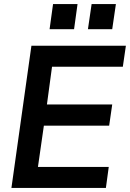

<svg xmlns="http://www.w3.org/2000/svg" viewBox="-20 -921 637 941"><path d="M134 -697H597L582 -594H235L210 -409H530L515 -305H195L166 -103H513L499 0H36ZM429 -901H548L530 -778H411ZM240 -901H360L343 -778H223Z"/></svg>

Font: Hanken Grotesk SemiBold
Style: Italic
Weight: 600
Italic angle: -8°
Designer: Alfredo Marco Pradil
Foundry: Hanken Design Co.
Version: Version 3.014